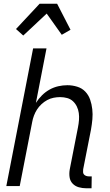

<svg xmlns="http://www.w3.org/2000/svg" viewBox="-20 -1000 590 1032"><path d="M472 12H444Q423 12 403.5 6.5Q384 1 370.5 -13Q357 -27 354 -47.5Q351 -68 355 -90L399 -315Q403 -335 404.5 -354.5Q406 -374 403.5 -392.5Q401 -411 393 -427.5Q385 -444 372 -456Q359 -468 341 -473Q323 -478 303 -478Q286 -478 268 -474.5Q250 -471 233.5 -462Q217 -453 203 -440Q189 -427 179 -411.5Q169 -396 162.5 -378.5Q156 -361 153 -344L86 0H14L158 -740H230L173 -447Q187 -469 205.5 -487.5Q224 -506 246.5 -518.5Q269 -531 293.5 -536.5Q318 -542 342 -542Q369 -542 395 -534Q421 -526 438.5 -507.5Q456 -489 464.5 -464.5Q473 -440 476 -413Q479 -386 476.5 -358.5Q474 -331 469 -303L427 -90Q426 -82 426.5 -74.5Q427 -67 431.5 -62Q436 -57 443 -54.5Q450 -52 457 -52H473ZM105 -809 66 -844 193 -980H287L359 -840L312 -813L231 -927Z"/></svg>

Font: Lode
Style: Italic
Weight: 400
Italic angle: -11°
Monospace: yes
Designer: Belleve Invis
Foundry: Belleve Invis
Version: Version 29.2.0; ttfautohint (v1.8.3)